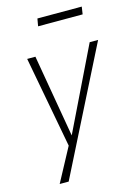

<svg xmlns="http://www.w3.org/2000/svg" viewBox="-127 -743 704 991"><g transform="rotate(-15 224.5 -247.5)"><path d="M65 180 168 -12 165 21 70 -487H114L192 -34H184L404 -487H449L113 180ZM168 -635 175 -675H412L406 -635Z"/></g></svg>

Font: Nunito Sans 10pt Condensed ExtraLight
Style: Italic
Weight: 250
Width: 3
Italic angle: -9°
Designer: Vernon Adams
Foundry: Vernon Adams
Version: Version 3.101;gftools[0.9.27]